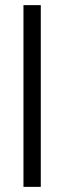

<svg xmlns="http://www.w3.org/2000/svg" viewBox="-20 -727 250 747"><path d="M138.7 0H71.3V-707H138.7Z"/></svg>

Font: Pretendard Std Light
Style: Regular
Weight: 300
Designer: Base glyphs from Inter by Rasmus Andersson; Hangeul glyphs from Noto Sans CJK(Source Han Sans) by Jang Soo-young and Kan
Foundry: Kil Hyung-jin
Version: Version 1.309